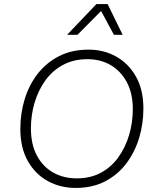

<svg xmlns="http://www.w3.org/2000/svg" viewBox="-20 -914 768 944"><path d="M352 10Q277 10 215.5 -23.5Q154 -57 117 -122Q80 -187 80 -280Q80 -357 101.5 -427Q123 -497 165.5 -551.5Q208 -606 270.5 -638Q333 -670 416 -670Q490 -670 551 -636Q612 -602 648.5 -537.5Q685 -473 685 -380Q685 -304 663.5 -234Q642 -164 600 -109Q558 -54 496 -22Q434 10 352 10ZM357 -37Q425 -37 476.5 -65Q528 -93 562.5 -141.5Q597 -190 615 -251Q633 -312 633 -377Q633 -455 603.5 -510Q574 -565 524 -594Q474 -623 410 -623Q342 -623 290 -595Q238 -567 203 -518.5Q168 -470 150 -409Q132 -348 132 -283Q132 -204 161.5 -149Q191 -94 242 -65.5Q293 -37 357 -37ZM509 -894 583 -743H540L477 -860L361 -743H310L454 -894Z"/></svg>

Font: Work Sans Light
Style: Italic
Weight: 300
Italic angle: -13°
Designer: Wei Huang
Foundry: Wei Huang
Version: Version 2.010; ttfautohint (v1.8.3)